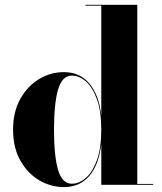

<svg xmlns="http://www.w3.org/2000/svg" viewBox="-20 -770 677 800"><path d="M618.5 -3.5V0H402V-169.5Q392 -83.5 352.2 -37Q312.5 9.5 246 9.5Q191.5 9.5 143.2 -19Q95 -47.5 64.8 -101Q34.5 -154.5 34.5 -229.5Q34.5 -304.5 64.8 -358.2Q95 -412 143.2 -440.8Q191.5 -469.5 246 -469.5Q312.5 -469.5 352.2 -422.2Q392 -375 402 -289V-746.5H336V-750H552V-3.5ZM402 -229.5Q402 -305.5 384 -355.8Q366 -406 338 -430.5Q310 -455 279.5 -455Q239 -455 222 -396.8Q205 -338.5 205 -229.5Q205 -120 222 -62.2Q239 -4.5 279.5 -4.5Q310 -4.5 338 -29Q366 -53.5 384 -103.5Q402 -153.5 402 -229.5Z"/></svg>

Font: Bodoni* 48
Style: Bold
Weight: 700
Version: Version 2.2